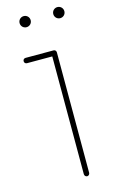

<svg xmlns="http://www.w3.org/2000/svg" viewBox="-117 -793 492 837"><g transform="rotate(-15 129.5 -375.0)"><path d="M168 -570H42C35 -570 30 -565 30 -558C30 -551 35 -546 42 -546H156V-15C156 -8 161 -2 168 -2C175 -2 180 -8 180 -15V-558C180 -565 175 -570 168 -570ZM81 -723C81 -723 81 -723 81 -723C81 -723 81 -723 81 -723C81 -723 81 -723 81 -723C81 -723 81 -723 81 -723ZM81 -748C67 -748 56 -737 56 -723C56 -709 67 -698 81 -698C95 -698 106 -709 106 -723C106 -737 95 -748 81 -748ZM233 -723C233 -723 233 -723 233 -723C233 -723 233 -723 233 -723C233 -723 233 -723 233 -723C233 -723 233 -723 233 -723ZM233 -748C219 -748 208 -737 208 -723C208 -709 219 -698 233 -698C247 -698 258 -709 258 -723C258 -737 247 -748 233 -748Z"/></g></svg>

Font: LS
Style: LightAlt
Weight: 250
Designer: BSozoo
Foundry: BSozoo
Version: Version 001.000